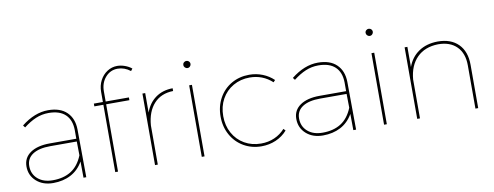

<svg xmlns="http://www.w3.org/2000/svg" viewBox="-62 -1054 3520 1367"><g transform="rotate(-10 1698.0 -371.0)"><path d="M448.2 -117.2Q414.1 -58.1 358.6 -29.1Q303.2 0 231 0Q156.7 0 109.9 -42Q63 -84 63 -148.9Q63 -211.9 114.5 -247.1Q166 -282.2 254.9 -282.2H446.8V-345.2Q445.8 -418.5 404.3 -457.8Q362.8 -497.1 283.2 -497.1Q234.4 -497.1 190.7 -478.5Q147 -460 102.1 -424.8L89.8 -440.9Q186 -517.1 283.2 -517.1Q371.1 -517.1 418.5 -470.9Q465.8 -424.8 466.8 -345.2L469.2 0H449.2ZM448.2 -162.1 446.8 -262.2H254.9Q172.9 -262.2 127.9 -232.7Q83 -203.1 83 -148.9Q83 -90.8 123.5 -55.4Q164.1 -20 231.9 -20Q310.1 -20 364 -54Q418 -87.9 448.2 -162.1Z M698.7 -580.1V-506.8H866.7V-486.8H698.7V0H678.7V-486.8H613.3V-506.8H678.7V-580.1Q678.7 -625 698 -662.1Q717.3 -699.2 750.5 -720.7Q783.7 -742.2 822.8 -742.2Q849.6 -742.2 877.7 -732.2Q905.8 -722.2 926.8 -705.1L914.6 -689Q871.6 -722.2 822.8 -722.2Q769.5 -722.2 734.1 -681.6Q698.7 -641.1 698.7 -580.1Z M1184.6 -517.1V-497.1Q1096.7 -495.1 1045.2 -438.5Q993.7 -381.8 986.3 -283.2V0H966.3V-517.1H986.3V-376Q1009.3 -441.9 1060.3 -479Q1111.3 -516.1 1184.6 -517.1Z M1304.2 0V-517.1H1324.2V0ZM1340.3 -666Q1340.3 -656.2 1332.8 -648.2Q1325.2 -640.1 1314 -640.1Q1304.2 -640.1 1296.1 -647.9Q1288.1 -655.8 1288.1 -666Q1288.1 -677.2 1296.1 -684.6Q1304.2 -691.9 1314 -691.9Q1325.2 -691.9 1332.8 -684.3Q1340.3 -676.8 1340.3 -666Z M1913.1 -448.2 1899.9 -434.1Q1831.1 -497.1 1737.3 -497.1Q1671.4 -497.1 1618.2 -466.6Q1564.9 -436 1534.9 -382.1Q1504.9 -328.1 1504.9 -258.8Q1504.9 -189.9 1534.9 -135.5Q1564.9 -81.1 1617.9 -50.5Q1670.9 -20 1737.3 -20Q1790.5 -20 1834.7 -39.6Q1878.9 -59.1 1911.1 -95.2L1924.3 -81.1Q1890.1 -42 1841.6 -21Q1793 0 1737.3 0Q1666.5 0 1608.9 -33.4Q1551.3 -66.9 1518.6 -126Q1485.8 -185.1 1485.8 -258.8Q1485.8 -333 1518.6 -392.1Q1551.3 -451.2 1608.6 -484.1Q1666 -517.1 1737.3 -517.1Q1788.1 -517.1 1833.5 -499Q1878.9 -481 1913.1 -448.2Z M2398.9 -117.2Q2364.7 -58.1 2309.3 -29.1Q2253.9 0 2181.6 0Q2107.4 0 2060.5 -42Q2013.7 -84 2013.7 -148.9Q2013.7 -211.9 2065.2 -247.1Q2116.7 -282.2 2205.6 -282.2H2397.5V-345.2Q2396.5 -418.5 2355 -457.8Q2313.5 -497.1 2233.9 -497.1Q2185.1 -497.1 2141.4 -478.5Q2097.7 -460 2052.7 -424.8L2040.5 -440.9Q2136.7 -517.1 2233.9 -517.1Q2321.8 -517.1 2369.1 -470.9Q2416.5 -424.8 2417.5 -345.2L2419.9 0H2399.9ZM2398.9 -162.1 2397.5 -262.2H2205.6Q2123.5 -262.2 2078.6 -232.7Q2033.7 -203.1 2033.7 -148.9Q2033.7 -90.8 2074.2 -55.4Q2114.7 -20 2182.6 -20Q2260.7 -20 2314.7 -54Q2368.7 -87.9 2398.9 -162.1Z M2622.1 0V-517.1H2642.1V0ZM2658.2 -666Q2658.2 -656.2 2650.6 -648.2Q2643.1 -640.1 2631.8 -640.1Q2622.1 -640.1 2614 -647.9Q2606 -655.8 2606 -666Q2606 -677.2 2614 -684.6Q2622.1 -691.9 2631.8 -691.9Q2643.1 -691.9 2650.6 -684.3Q2658.2 -676.8 2658.2 -666Z M3302.7 -313V0H3282.7V-313Q3282.7 -399.9 3234.4 -448.5Q3186 -497.1 3100.1 -497.1Q3003.9 -495.1 2947 -438Q2890.1 -380.9 2881.8 -280.8V0H2861.8V-517.1H2881.8V-371.1Q2906.7 -439.9 2962.9 -478Q3019 -516.1 3100.1 -517.1Q3195.8 -517.1 3249.3 -463.1Q3302.7 -409.2 3302.7 -313Z"/></g></svg>

Font: Montserrat
Style: Thin
Weight: 250
Designer: Julieta Ulanovsky
Foundry: Julieta Ulanovsky
Version: Version 1.000;PS 002.000;hotconv 1.0.70;makeotf.lib2.5.58329